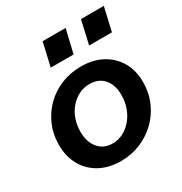

<svg xmlns="http://www.w3.org/2000/svg" viewBox="-173 -860 943 997"><g transform="rotate(-30 298.5 -361.5)"><path d="M267 10Q195 10 141 -19.5Q87 -49 57.5 -101.5Q28 -154 28 -224Q28 -286 51 -340Q74 -394 115 -434.5Q156 -475 211 -497.5Q266 -520 330 -520Q402 -520 456 -491Q510 -462 540 -410Q570 -358 570 -289Q570 -226 546.5 -171.5Q523 -117 481.5 -76.5Q440 -36 385 -13Q330 10 267 10ZM275 -91Q309 -91 338.5 -106.5Q368 -122 390.5 -148.5Q413 -175 426 -210.5Q439 -246 439 -287Q439 -348 408 -383.5Q377 -419 323 -419Q288 -419 258.5 -404Q229 -389 206.5 -363Q184 -337 171.5 -302.5Q159 -268 159 -227Q159 -165 190.5 -128Q222 -91 275 -91ZM422 -593 454 -733H591L559 -593ZM192 -593 224 -733H362L329 -593Z"/></g></svg>

Font: Instrument Sans SemiBold
Style: Italic
Weight: 600
Italic angle: -13°
Designer: Rodrigo Fuenzalida
Foundry: fragTYPE
Version: Version 1.000;gftools[0.9.28]